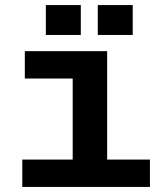

<svg xmlns="http://www.w3.org/2000/svg" viewBox="-20 -738 640 758"><path d="M68 0V-108H267V-428H78V-536H403V-108H572V0ZM161 -600V-718H299V-600ZM366 -600V-718H504V-600Z"/></svg>

Font: Geist Mono
Style: Bold
Weight: 700
Monospace: yes
Designer: Basement.studio, Andrés Briganti, Mateo Zaragoza
Foundry: Basement.studio, Vercel, Andrés Briganti, Guido Ferreyra, Mateo Zaragoza
Version: Version 1.500; ttfautohint (v1.8.4.7-5d5b)